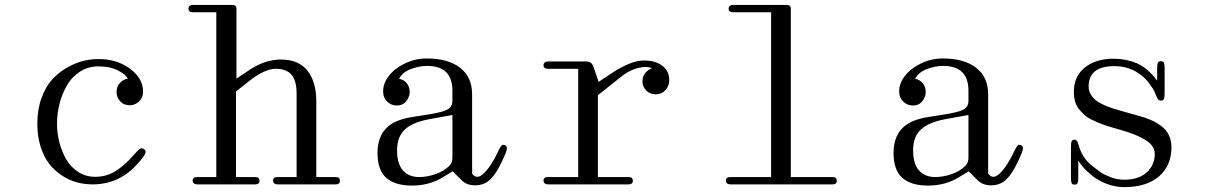

<svg xmlns="http://www.w3.org/2000/svg" viewBox="-20 -750 4938 781"><path d="M562 -377.9Q562 -430.7 509.3 -470.2Q456.5 -509.8 379.9 -509.8Q349.6 -509.8 317.9 -502Q286.1 -494.1 252.2 -474.6Q218.3 -455.1 191.9 -426.3Q165.5 -397.5 148.7 -350.8Q131.8 -304.2 131.8 -247.1Q131.8 -194.8 145.5 -152.3Q159.2 -109.9 181.4 -82Q203.6 -54.2 233.2 -35.2Q262.7 -16.1 293.5 -8.1Q324.2 0 356 0Q461.4 0 533.2 -77.1Q546.4 -91.3 553.2 -99.4Q560.1 -107.4 566.4 -117.2Q572.8 -127 572 -133.3Q571.3 -139.6 564.9 -144Q556.6 -149.4 548.8 -144Q541 -138.7 527.8 -124Q510.3 -104 495.4 -89.6Q480.5 -75.2 460.2 -60.5Q439.9 -45.9 416.5 -38.3Q393.1 -30.8 367.2 -30.8Q328.6 -30.8 297.9 -50.8Q267.1 -70.8 248.8 -103Q230.5 -135.3 221.2 -172.4Q211.9 -209.5 211.9 -247.1Q211.9 -288.1 222.2 -328.1Q232.4 -368.2 252.2 -402.6Q272 -437 305.2 -458.5Q338.4 -480 379.9 -480Q427.2 -480 459.7 -463.4Q492.2 -446.8 500 -430.2Q481 -427.2 467.5 -412.1Q454.1 -397 454.1 -376Q454.1 -355 468.5 -338.4Q482.9 -321.8 507.8 -321.8Q528.8 -321.8 545.4 -337.2Q562 -352.5 562 -377.9Z M764.6 -700.2Q746.6 -700.2 746.6 -714.8Q746.6 -721.7 751.5 -725.8Q756.3 -730 764.6 -730H924.8Q941.9 -730 941.9 -714.8V-430.2L993.7 -464.8Q1057.1 -507.8 1123.5 -507.8Q1194.8 -507.8 1230.7 -462.4Q1266.6 -417 1266.6 -337.9V-29.8H1345.7Q1362.8 -29.8 1362.8 -15.1Q1362.8 0 1345.7 0H1108.9Q1100.6 0 1095.7 -4.2Q1090.8 -8.3 1090.8 -15.1Q1090.8 -29.8 1108.9 -29.8H1186.5V-370.1Q1186.5 -420.9 1166 -445.6Q1145.5 -470.2 1101.6 -470.2Q1056.2 -470.2 991.7 -418.9L939.9 -377.9V-29.8H1018.6Q1035.6 -29.8 1035.6 -15.1Q1035.6 0 1018.6 0H781.7Q773.4 0 768.6 -4.2Q763.7 -8.3 763.7 -15.1Q763.7 -29.8 781.7 -29.8H859.9V-700.2Z M1715.3 -512.2Q1802.7 -512.2 1851.6 -474.4Q1900.4 -436.5 1900.4 -366.2V-43.9Q1919.4 -16.6 1949.2 -45.9Q1979 -75.2 2007.3 -136.2Q2013.7 -149.4 2018.1 -155.3Q2022.5 -161.1 2025.6 -161.1Q2028.8 -161.1 2032.2 -160.2Q2039.1 -158.2 2041 -152.6Q2043 -147 2040.5 -138.4Q2038.1 -129.9 2033.2 -118.4Q2028.3 -106.9 2021.5 -92.8Q2019 -87.4 2017.6 -85Q1997.6 -42.5 1973.4 -19.3Q1949.2 3.9 1911.6 3.9Q1878.4 3.9 1857.4 -17.1L1821.3 -53.2L1779.3 -27.8Q1725.1 4.9 1655.3 4.9Q1587.4 4.9 1551.5 -26.4Q1515.6 -57.6 1515.6 -127.9Q1515.6 -190.4 1549.3 -226.6Q1583 -262.7 1656.2 -273.9L1721.2 -284.2Q1780.8 -293.5 1800.5 -304.7Q1820.3 -315.9 1820.3 -339.8V-380.9Q1820.3 -481.9 1717.3 -481.9Q1684.1 -481.9 1649.9 -468.5Q1615.7 -455.1 1603.5 -429.2Q1622.6 -426.3 1634.8 -411.1Q1647 -396 1646.5 -374Q1645.5 -354 1631.6 -337.2Q1617.7 -320.3 1591.3 -320.8Q1570.3 -321.8 1554.4 -337.2Q1538.6 -352.5 1538.6 -376Q1537.1 -408.7 1561 -440.2Q1585 -471.7 1627 -491.9Q1668.9 -512.2 1715.3 -512.2ZM1595.2 -138.2Q1595.2 -84 1618.9 -56.9Q1642.6 -29.8 1685.5 -29.8Q1716.8 -29.8 1751.5 -41.7Q1786.1 -53.7 1808.6 -76.2Q1820.3 -87.9 1820.3 -108.9V-282.2L1725.6 -265.1Q1659.7 -252.9 1627.4 -223.9Q1595.2 -194.8 1595.2 -138.2Z M2209 -470.2Q2190.9 -470.2 2190.9 -484.9Q2190.9 -491.7 2195.8 -495.8Q2200.7 -500 2209 -500H2363.3Q2375.5 -500 2382.8 -495.1Q2390.1 -490.2 2395 -476.1L2415 -417L2474.1 -456.1Q2499 -472.7 2533.7 -488.3Q2568.4 -503.9 2599.1 -503.9Q2647.5 -503.9 2675.5 -481.4Q2703.6 -459 2702.1 -420.9Q2701.2 -398.4 2685.8 -382.3Q2670.4 -366.2 2647 -366.2Q2623.5 -366.2 2608.4 -382.1Q2593.3 -397.9 2593.3 -418.9Q2593.3 -439 2604.7 -453.1Q2616.2 -467.3 2632.3 -472.2Q2615.2 -480 2593 -476.8Q2570.8 -473.6 2552.5 -465.8Q2534.2 -458 2518.1 -446.8L2412.1 -362.8V-29.8H2537.1Q2554.2 -29.8 2554.2 -15.1Q2554.2 0 2537.1 0H2209Q2200.7 0 2195.8 -4.2Q2190.9 -8.3 2190.9 -15.1Q2190.9 -29.8 2209 -29.8H2332V-470.2Z M3179.7 -730Q3196.8 -730 3196.8 -714.8V-29.8H3366.7Q3383.8 -29.8 3383.8 -15.1Q3383.8 0 3366.7 0H2950.7Q2942.4 0 2937.5 -4.2Q2932.6 -8.3 2932.6 -15.1Q2932.6 -29.8 2950.7 -29.8H3116.7V-700.2H2961.9Q2943.8 -700.2 2943.8 -714.8Q2943.8 -721.7 2948.7 -725.8Q2953.6 -730 2961.9 -730Z M3814.5 -512.2Q3901.9 -512.2 3950.7 -474.4Q3999.5 -436.5 3999.5 -366.2V-43.9Q4018.6 -16.6 4048.3 -45.9Q4078.1 -75.2 4106.4 -136.2Q4112.8 -149.4 4117.2 -155.3Q4121.6 -161.1 4124.8 -161.1Q4127.9 -161.1 4131.3 -160.2Q4138.2 -158.2 4140.1 -152.6Q4142.1 -147 4139.6 -138.4Q4137.2 -129.9 4132.3 -118.4Q4127.4 -106.9 4120.6 -92.8Q4118.2 -87.4 4116.7 -85Q4096.7 -42.5 4072.5 -19.3Q4048.3 3.9 4010.7 3.9Q3977.5 3.9 3956.5 -17.1L3920.4 -53.2L3878.4 -27.8Q3824.2 4.9 3754.4 4.9Q3686.5 4.9 3650.6 -26.4Q3614.7 -57.6 3614.7 -127.9Q3614.7 -190.4 3648.4 -226.6Q3682.1 -262.7 3755.4 -273.9L3820.3 -284.2Q3879.9 -293.5 3899.7 -304.7Q3919.4 -315.9 3919.4 -339.8V-380.9Q3919.4 -481.9 3816.4 -481.9Q3783.2 -481.9 3749 -468.5Q3714.8 -455.1 3702.6 -429.2Q3721.7 -426.3 3733.9 -411.1Q3746.1 -396 3745.6 -374Q3744.6 -354 3730.7 -337.2Q3716.8 -320.3 3690.4 -320.8Q3669.4 -321.8 3653.6 -337.2Q3637.7 -352.5 3637.7 -376Q3636.2 -408.7 3660.2 -440.2Q3684.1 -471.7 3726.1 -491.9Q3768.1 -512.2 3814.5 -512.2ZM3694.3 -138.2Q3694.3 -84 3718 -56.9Q3741.7 -29.8 3784.7 -29.8Q3815.9 -29.8 3850.6 -41.7Q3885.3 -53.7 3907.7 -76.2Q3919.4 -87.9 3919.4 -108.9V-282.2L3824.7 -265.1Q3758.8 -252.9 3726.6 -223.9Q3694.3 -194.8 3694.3 -138.2Z M4553.2 -19Q4612.3 -19 4644.8 -49.1Q4677.2 -79.1 4677.2 -124Q4677.2 -155.3 4643.3 -178Q4609.4 -200.7 4546.4 -219.2Q4501.5 -231.9 4473.1 -241.2Q4456.5 -247.1 4446.8 -251.2Q4437 -255.4 4419.9 -263.7Q4402.8 -272 4392.3 -281.5Q4381.8 -291 4370.4 -304.4Q4358.9 -317.9 4353.5 -336.2Q4348.1 -354.5 4348.1 -376Q4348.1 -439.5 4392.8 -475.3Q4437.5 -511.2 4510.3 -511.2Q4560.5 -511.2 4604.2 -492.7Q4647.9 -474.1 4687 -421.9V-474.1Q4687 -487.8 4689.7 -494.4Q4692.4 -501 4702.1 -501Q4711.9 -501 4714.6 -494.4Q4717.3 -487.8 4717.3 -474.1V-368.2Q4717.3 -354.5 4714.6 -347.7Q4711.9 -340.8 4702.1 -340.8Q4694.3 -340.8 4690.2 -346.7Q4686 -352.5 4680.9 -366Q4675.8 -379.4 4670.4 -388.2Q4664.1 -398.4 4647.5 -419.9Q4641.6 -427.2 4632.1 -435.8Q4622.6 -444.3 4605.7 -455.6Q4588.9 -466.8 4564.5 -473.9Q4540 -481 4513.2 -481Q4408.2 -481 4408.2 -397.9Q4408.2 -380.9 4416.7 -366.5Q4425.3 -352.1 4437 -342.5Q4448.7 -333 4468.5 -324Q4488.3 -314.9 4503.4 -310.1Q4518.6 -305.2 4541 -298.8L4609.4 -279.8Q4639.6 -271.5 4661.9 -261.7Q4684.1 -252 4704.1 -237.1Q4724.1 -222.2 4734.6 -200.4Q4745.1 -178.7 4745.1 -150.9Q4745.1 -76.2 4694.3 -32.5Q4643.6 11.2 4553.2 11.2Q4517.1 11.2 4482.4 -2Q4447.8 -15.1 4424.3 -33.9Q4400.9 -52.7 4386 -69.8Q4371.1 -86.9 4366.2 -98.1V-25.9Q4366.2 -12.2 4363.5 -5.6Q4360.8 1 4351.1 1Q4341.3 1 4338.9 -5.4Q4336.4 -11.7 4336.4 -25.9V-154.8Q4336.4 -164.1 4337.2 -168.9Q4337.9 -173.8 4341.1 -178Q4344.2 -182.1 4351.1 -182.1Q4355.5 -182.1 4358.9 -178.5Q4362.3 -174.8 4364 -170.7Q4365.7 -166.5 4368.2 -158.2Q4381.8 -108.9 4419.4 -78.1Q4443.8 -58.6 4458.3 -48.6Q4472.7 -38.6 4499 -28.8Q4525.4 -19 4553.2 -19Z"/></svg>

Font: Director Light
Style: Regular
Weight: 100
Designer: Ange Degheest & May Jolivet & Justine Herbel
Foundry: Velvetyne Type Foundry
Version: Version 1.000;FEAKit 1.0